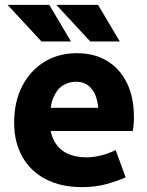

<svg xmlns="http://www.w3.org/2000/svg" viewBox="-20 -755 604 787"><path d="M38 -252Q38 -338 71 -402Q104 -466 162 -501.5Q220 -537 295 -537Q367 -537 419.5 -505Q472 -473 500.5 -414.5Q529 -356 529 -274Q529 -257 527.5 -242Q526 -227 524 -218H145V-313H416L385 -272Q385 -349 360.5 -384.5Q336 -420 292 -420Q261 -420 236.5 -404Q212 -388 198 -353Q184 -318 184 -262Q184 -209 203 -175.5Q222 -142 255.5 -126Q289 -110 334 -110Q364 -110 396.5 -118.5Q429 -127 454 -140L495 -28Q459 -12 414.5 0Q370 12 317 12Q229 12 166.5 -21Q104 -54 71 -113.5Q38 -173 38 -252ZM11 -735H182L271 -585H150ZM211 -735H382L471 -585H350Z"/></svg>

Font: Radio Canada
Style: Regular
Weight: 400
Designer: Charles Daoud, Etienne Aubert Bonn, Alexandre Saumier Demers, Jacques Le Bailly
Foundry: Radio-Canada
Version: Version 2.104;gftools[0.9.28.dev5+ged2979d]